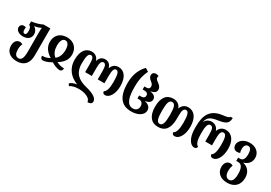

<svg xmlns="http://www.w3.org/2000/svg" viewBox="38 -1932 4726 3344"><g transform="rotate(30 2401.0 -260.0)"><path d="M302 253C440 253 526 170 526 11V-536H388C329 -504 256 -486 174 -474V-408C208 -392 221 -362 221 -305C221 -254 209 -230 181 -230C155 -230 143 -256 143 -293C143 -308 144 -324 148 -337C134 -344 117 -347 106 -347C58 -347 35 -312 35 -280C35 -223 88 -176 181 -176C273 -176 333 -226 333 -306C333 -352 308 -404 262 -427V-430C310 -437 353 -450 388 -469H393C389 -444 388 -420 388 -393V13C388 139 361 192 302 192C241 192 218 139 218 63C218 10 228 -24 242 -52C226 -63 206 -70 186 -70C133 -70 81 -27 81 62C81 173 154 253 302 253Z M690 13C728 13 793 -8 858 -47C921 -8 983 13 1023 13C1067 13 1080 -22 1080 -52C1028 -52 978 -63 927 -91C1024 -149 1083 -224 1083 -330C1083 -457 997 -549 860 -549C714 -549 633 -456 634 -330C635 -225 696 -150 789 -92C740 -63 689 -52 637 -52C637 -19 651 13 690 13ZM858 -138C799 -183 775 -254 774 -338C774 -420 799 -488 858 -488C918 -488 944 -420 943 -338C943 -254 917 -183 858 -138Z M1895 -549C1832 -549 1777 -516 1754 -447H1750C1733 -516 1685 -549 1626 -549C1565 -549 1517 -516 1500 -447H1495C1473 -516 1417 -549 1360 -549C1238 -549 1164 -456 1164 -280C1164 -86 1278 19 1412 73V77C1364 82 1310 103 1281 133L1308 172C1351 142 1411 128 1489 128C1598 128 1726 171 1726 253C1776 253 1813 237 1813 192C1813 118 1707 67 1582 37C1439 2 1304 -66 1304 -280C1304 -425 1322 -488 1373 -488C1416 -488 1431 -441 1431 -331V-180H1565V-339C1565 -447 1584 -488 1626 -488C1667 -488 1684 -447 1684 -339V-180H1819V-331C1819 -441 1837 -488 1879 -488C1927 -488 1945 -429 1945 -275C1945 -157 1923 -74 1879 -56C1879 -25 1893 -5 1930 -5C2013 -5 2085 -115 2085 -275C2085 -453 2009 -549 1895 -549Z M2463 13C2620 13 2705 -61 2705 -143C2705 -207 2660 -247 2586 -262V-266C2656 -274 2698 -309 2698 -360C2698 -412 2656 -449 2586 -455V-459C2653 -472 2690 -500 2690 -551C2690 -606 2647 -640 2612 -664C2585 -683 2566 -702 2566 -727C2566 -738 2568 -746 2574 -757C2561 -767 2544 -773 2518 -773C2473 -773 2446 -744 2446 -709C2446 -668 2470 -642 2498 -620C2528 -597 2553 -575 2553 -535C2553 -501 2534 -480 2489 -480H2449V-419H2485C2535 -419 2560 -397 2560 -359C2560 -321 2535 -299 2485 -299H2449V-238H2482C2534 -238 2566 -204 2566 -146C2566 -87 2529 -47 2464 -47C2336 -47 2305 -200 2305 -387C2305 -568 2341 -655 2376 -732L2311 -773C2238 -701 2165 -579 2165 -387C2165 -107 2271 13 2463 13Z M3004 13C3142 13 3220 -79 3220 -270V-337C3220 -446 3239 -488 3286 -488C3336 -488 3355 -420 3355 -269C3355 -144 3331 -59 3284 -44C3284 -12 3297 9 3337 9C3421 9 3495 -101 3495 -268C3495 -457 3412 -549 3296 -549C3234 -549 3178 -515 3154 -447H3150C3127 -515 3064 -549 2999 -549C2864 -549 2786 -456 2786 -269C2786 -80 2869 13 3004 13ZM3005 -48C2947 -48 2926 -113 2926 -269C2926 -424 2946 -488 3005 -488C3064 -488 3084 -428 3084 -269C3084 -117 3063 -48 3005 -48Z M3730 9C3766 9 3782 -10 3782 -42C3735 -58 3713 -139 3713 -269C3713 -411 3732 -474 3783 -474C3831 -474 3847 -427 3847 -320V-180H3982V-320C3982 -427 4000 -474 4048 -474C4096 -474 4117 -414 4117 -269C4117 -143 4095 -60 4051 -43C4051 -12 4065 9 4103 9C4185 9 4257 -101 4257 -269C4257 -440 4177 -536 4059 -536C3995 -536 3940 -501 3917 -434H3913C3891 -501 3836 -536 3774 -536C3726 -536 3675 -513 3645 -459H3641C3662 -555 3722 -590 3856 -609C3996 -629 4056 -658 4057 -773H4012C4003 -747 3971 -740 3871 -727C3648 -697 3575 -554 3575 -335V-283C3575 -100 3651 9 3730 9Z M4536 253C4678 253 4767 167 4767 22C4767 -111 4684 -172 4606 -189V-193C4685 -216 4744 -273 4744 -366C4744 -475 4657 -549 4533 -549C4416 -549 4328 -477 4328 -396C4328 -333 4366 -299 4416 -299C4434 -299 4454 -303 4473 -310C4464 -337 4461 -356 4461 -389C4461 -438 4483 -488 4534 -488C4583 -488 4607 -443 4607 -359C4607 -261 4572 -222 4521 -222H4483V-157H4522C4592 -157 4627 -98 4627 24C4627 138 4596 192 4536 192C4478 192 4448 138 4448 63C4448 10 4458 -24 4471 -52C4456 -63 4436 -70 4415 -70C4362 -70 4310 -26 4310 62C4310 173 4391 253 4536 253Z"/></g></svg>

Font: Noto Serif Georgian Condensed Bold
Style: Regular
Weight: 700
Width: 3
Designer: Monotype Design Team, Akaki Razmadze
Foundry: Google LLC
Version: Version 2.003